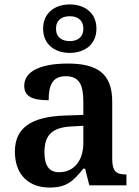

<svg xmlns="http://www.w3.org/2000/svg" viewBox="-20 -834 626 864"><path d="M294 -596C361 -596 414 -634 414 -705C414 -776 361 -814 294 -814C227 -814 174 -776 174 -705C174 -634 227 -596 294 -596ZM294 -649C260 -649 232 -665 232 -705C232 -745 260 -761 294 -761C327 -761 355 -745 355 -705C355 -665 327 -649 294 -649ZM203 10C282 10 311 -21 355 -75H363L382 0H549V-49H546C501 -49 485 -65 485 -120V-377C485 -503 418 -548 285 -548C177 -548 89 -520 89 -448C89 -400 125 -383 199 -383C199 -449 215 -491 276 -491C341 -491 355 -446 355 -374V-317L272 -314C121 -309 47 -259 47 -152C47 -42 115 10 203 10ZM246 -59C201 -59 180 -89 180 -148C180 -222 210 -261 303 -265L355 -268V-191C355 -110 312 -59 246 -59Z"/></svg>

Font: Noto Serif Devanagari SemiBold
Style: Regular
Weight: 600
Designer: Universal Thirst, Indian Type Foundry and the Monotype Design Team
Foundry: Monotype Imaging Inc.
Version: Version 2.004